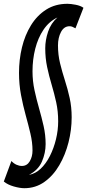

<svg xmlns="http://www.w3.org/2000/svg" viewBox="-55 -770 459 1010"><path d="M5 77Q17 90 31.5 96.5Q46 103 60 103Q87 103 101.5 78.5Q116 54 116 22Q116 -21 105 -67.5Q94 -114 80 -164.5Q66 -215 55.5 -270.5Q45 -326 45 -387Q45 -456 60.5 -520.5Q76 -585 108 -637Q140 -689 188 -719.5Q236 -750 300 -750Q317 -750 343 -745Q369 -740 384 -729L342 -621Q333 -626 326 -629Q319 -632 311 -632Q282 -632 266 -602Q250 -572 250 -531Q250 -482 261 -437Q272 -392 286.5 -347Q301 -302 311.5 -254.5Q322 -207 322 -153Q322 -87 305.5 -21.5Q289 44 257 99Q225 154 178.5 187Q132 220 73 220Q50 220 18 211Q-14 202 -35 185ZM247 -678Q203 -657 174 -614Q145 -571 130.5 -514Q116 -457 116 -395Q116 -344 126.5 -295.5Q137 -247 150.5 -200Q164 -153 174.5 -106.5Q185 -60 185 -12Q185 35 165.5 80Q146 125 97 150Q131 144 159 117.5Q187 91 207.5 50.5Q228 10 239.5 -37.5Q251 -85 251 -132Q251 -185 240.5 -232.5Q230 -280 216.5 -325Q203 -370 193 -417Q183 -464 183 -516Q183 -559 198 -603.5Q213 -648 247 -678Z"/></svg>

Font: Georama ExtraCondensed SemiBold
Style: Italic
Weight: 600
Width: 2
Italic angle: -9°
Designer: Jean-Baptiste Levee
Foundry: Production Type
Version: Version 1.000